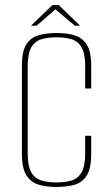

<svg xmlns="http://www.w3.org/2000/svg" viewBox="-20 -730 441 762"><path d="M203 12Q164 12 133.5 3Q103 -6 85 -34Q67 -62 67 -120V-469Q67 -527 85 -554.5Q103 -582 134.5 -590.5Q166 -599 205 -599Q245 -599 275.5 -590Q306 -581 324 -553.5Q342 -526 342 -469V-379H318V-467Q318 -518 303.5 -542.5Q289 -567 263 -574.5Q237 -582 204 -582Q171 -582 145 -574.5Q119 -567 104.5 -542.5Q90 -518 90 -467V-121Q90 -70 104.5 -45.5Q119 -21 145 -13.5Q171 -6 204 -6Q238 -6 263.5 -13.5Q289 -21 303.5 -45.5Q318 -70 318 -121V-191H342V-120Q342 -61 324 -33Q306 -5 275 3.5Q244 12 203 12ZM103 -628 188 -710H213L298 -628H277L200 -693L125 -628Z"/></svg>

Font: Alumni Sans Thin
Style: Regular
Weight: 100
Designer: Robert E. Leuschke
Foundry: Robert E. Leuschke
Version: Version 1.018